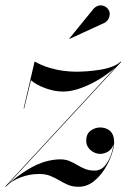

<svg xmlns="http://www.w3.org/2000/svg" viewBox="-73 -705 494 735"><path d="M-51 10 -53 9 389 -469 391 -468ZM-51 10 -52 9Q-5 -33 32.5 -55.5Q70 -78 100.8 -86.5Q131.5 -95 157.5 -95Q177.5 -95 193 -88.5Q208.5 -82 222.5 -73.5Q236.5 -65 252.2 -58.5Q268 -52 288.5 -52Q314.5 -52 330.5 -72.8Q346.5 -93.5 354.2 -119.2Q362 -145 362 -160H363Q360.5 -145 352.5 -135.2Q344.5 -125.5 333.2 -120.8Q322 -116 310 -116Q298 -116 285.8 -122.2Q273.5 -128.5 265.2 -139.8Q257 -151 257 -166Q257 -192.5 274 -204.8Q291 -217 309.5 -217Q325 -217 337.2 -211.2Q349.5 -205.5 356.8 -193Q364 -180.5 364 -160Q364 -141.5 354.2 -113Q344.5 -84.5 326.5 -56.2Q308.5 -28 283.5 -9Q258.5 10 227.5 10Q204.5 10 187.2 2.5Q170 -5 154 -14.5Q138 -24 120 -31.5Q102 -39 77 -39Q41 -39 7 -26.5Q-27 -14 -51 10ZM17.5 -290 59.5 -469.5Q86.5 -454.5 114.5 -446Q142.5 -437.5 169.2 -434Q196 -430.5 219 -430.5Q237 -430.5 261 -432.2Q285 -434 310 -438Q335 -442 356 -449.8Q377 -457.5 389 -469.5L391 -468Q369 -445.5 341.5 -425Q314 -404.5 284 -388.8Q254 -373 224.5 -363.8Q195 -354.5 168.5 -354.5Q135.5 -354.5 100.2 -367.5Q65 -380.5 45.5 -398L19.5 -290ZM193 -556 192 -557 286.5 -673Q294.5 -680.5 302.8 -683Q311 -685.5 318.8 -684Q326.5 -682.5 332.8 -678Q339 -673.5 342.5 -667.5Q347.5 -659.5 347 -649.8Q346.5 -640 341.8 -631.8Q337 -623.5 329 -618.5Z"/></svg>

Font: Bodoni Moda 96pt
Style: Italic
Weight: 400
Italic angle: -13°
Version: Version 2.004